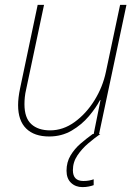

<svg xmlns="http://www.w3.org/2000/svg" viewBox="-20 -548 566 785"><path d="M181 10Q120 10 87 -22.5Q54 -55 54 -118Q54 -148 62 -186L134 -528H160L87 -183Q83 -166 81.5 -151Q80 -136 80 -122Q80 -66 108 -40.5Q136 -15 185 -15Q238 -15 285 -49Q332 -83 366 -137.5Q400 -192 413 -254L471 -528H497L385 0H363L391 -139H389Q373 -108 343.5 -73Q314 -38 273 -14Q232 10 181 10ZM317 217Q289 217 270.5 199.5Q252 182 252 150Q252 115 268.5 87.5Q285 60 309.5 39Q334 18 359 0H390Q367 16 341 38Q315 60 296.5 87.5Q278 115 278 148Q278 192 321 192Q334 192 344.5 190Q355 188 363 185V209Q355 212 343 214.5Q331 217 317 217Z"/></svg>

Font: Noto Sans Disp Thin
Style: Italic
Weight: 100
Italic angle: -12°
Designer: Monotype Design Team
Foundry: Monotype Imaging Inc.
Version: Version 2.000;GOOG;noto-source:20170915:90ef993387c0